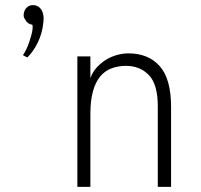

<svg xmlns="http://www.w3.org/2000/svg" viewBox="-20 -732 787 752"><path d="M334 -426Q343 -451 360 -469Q377 -487 397 -499Q417 -511 439.5 -517Q462 -523 483 -523Q561 -523 605.5 -473Q650 -423 650 -314V0H598V-316Q598 -402 563 -438Q528 -474 474 -474Q442 -474 416 -464Q390 -454 372 -432Q354 -410 344 -374Q334 -338 334 -287V0H283V-511H334ZM70 -516Q76 -525 82.5 -538Q89 -551 94 -565.5Q99 -580 103 -595Q107 -610 108 -623Q108 -628 107.5 -630.5Q107 -633 107 -635Q87 -638 79 -655Q71 -664 73 -678Q75 -693 85 -702.5Q95 -712 109 -712Q126 -712 137.5 -700Q149 -688 151 -662Q151 -658 150.5 -654.5Q150 -651 150 -646Q146 -602 128 -565.5Q110 -529 87 -507Q82 -509 78 -511.5Q74 -514 70 -516Z"/></svg>

Font: Transpass ExtraLight
Style: Regular
Weight: 200
Designer: Delve Withrington
Foundry: Delve Fonts
Version: Version 1.001;December 18, 2019;FontCreator 12.0.0.2547 64-b